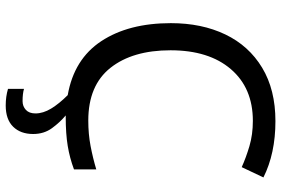

<svg xmlns="http://www.w3.org/2000/svg" viewBox="-176 -588 984 672"><g transform="rotate(90 316.0 -252.0)"><path d="M377 116Q377 89 360 61Q343 33 313 3Q187 -19 124 -114.5Q61 -210 61 -358Q61 -466 100.5 -548.5Q140 -631 217 -677.5Q294 -724 404 -724Q517 -724 601 -682L565 -606Q532 -621 491.5 -633Q451 -645 403 -645Q288 -645 222 -568Q156 -491 156 -357Q156 -224 217.5 -146.5Q279 -69 402 -69Q449 -69 491 -77Q533 -85 573 -97V-19Q533 -4 490.5 3Q448 10 389 10Q386 10 384 10Q408 30 428.5 58Q449 86 449 124Q449 168 423.5 194Q398 220 349 220Q318 220 291 212V156Q308 161 334 161Q352 161 364.5 149.5Q377 138 377 116Z"/></g></svg>

Font: TSCustom
Style: Regular
Weight: 400
Designer: Monotype Design Team
Foundry: Monotype Imaging Inc.
Version: Version 2.004; ttfautohint (v1.8.3) -l 8 -r 50 -G 200 -x 14 